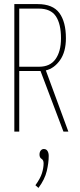

<svg xmlns="http://www.w3.org/2000/svg" viewBox="-20 -643 390 938"><path d="M50 0V-623H164Q238 -623 270 -579.5Q302 -536 302 -456Q302 -390 273.5 -349.5Q245 -309 204 -299L314 0H290L178 -296H74V0ZM74 -317H171Q225 -317 251.5 -354.5Q278 -392 278 -456Q278 -526 253 -563.5Q228 -601 169 -601H74ZM168 275 153 262Q177 229 185 203Q193 177 193 155Q193 139 183 133Q173 127 173 112Q173 100 179 92.5Q185 85 194 85Q206 85 212 94.5Q218 104 218 119Q218 152 208.5 192.5Q199 233 168 275Z"/></svg>

Font: Inconsolata ExtraCondensed ExtraLight
Style: Regular
Weight: 200
Width: 2
Monospace: yes
Designer: Raph Levien, Cyreal, Brenton Simpson
Foundry: Raph Levien, Cyreal, Google
Version: Version 3.001; ttfautohint (v1.8.2.53-6de2)